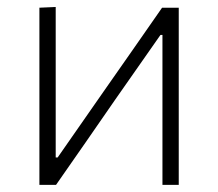

<svg xmlns="http://www.w3.org/2000/svg" viewBox="-20 -516 608 536"><path d="M90 0V-494.5L135.5 -496.5V-76.5H141L268.5 -259.5Q309.5 -318 350.8 -377.2Q392 -436.5 432.5 -494.5H479V0H433.5V-418.5H428L301 -237Q260 -177.5 218.8 -118.2Q177.5 -59 136.5 0Z"/></svg>

Font: Commissioner ExtraLight
Style: Regular
Weight: 200
Designer: Kostas Bartsokas
Foundry: Kostas Bartsokas
Version: Version 1.000; ttfautohint (v1.8.3)